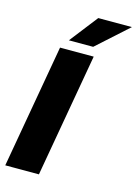

<svg xmlns="http://www.w3.org/2000/svg" viewBox="-136 -998 759 1069"><g transform="rotate(15 243.5 -463.0)"><path d="M199 0H5L130 -712H324ZM307 -764H167L293 -926H487Z"/></g></svg>

Font: Creato Display Black
Style: Italic
Weight: 900
Italic angle: -10°
Version: Version 1.000